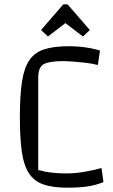

<svg xmlns="http://www.w3.org/2000/svg" viewBox="-20 -854 525 889"><path d="M459 -11Q423 4 383.5 9.5Q344 15 292 15Q224 15 181 0Q138 -15 114 -51.5Q90 -88 81 -151.5Q72 -215 72 -312Q72 -410 81.5 -474Q91 -538 115.5 -574.5Q140 -611 184.5 -625.5Q229 -640 300 -640Q319 -640 345.5 -638Q372 -636 398 -631Q424 -626 443 -620L433 -553Q407 -560 375.5 -563.5Q344 -567 315.5 -569Q287 -571 271 -571Q212 -571 184.5 -558Q157 -545 157 -494V-67Q184 -59 216.5 -55Q249 -51 284 -51Q327 -51 368.5 -58Q410 -65 450 -76ZM202 -685 170 -715 268 -828Q272 -834 277 -834H289Q294 -834 298 -828L396 -715L364 -685L283 -747Z"/></svg>

Font: Changa Light
Style: Regular
Weight: 300
Designer: Eduardo Rodriguez Tunni
Foundry: Eduardo Rodriguez Tunni
Version: Version 3.002; ttfautohint (v1.8.2)